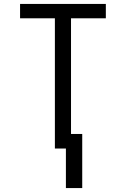

<svg xmlns="http://www.w3.org/2000/svg" viewBox="-20 -755 640 976"><path d="M315 201V0H259V-662H82V-735H518V-662H341V-74H398V201Z"/></svg>

Font: Iosevka Fixed Extended
Style: Regular
Weight: 400
Width: 7
Monospace: yes
Designer: Belleve Invis
Foundry: Belleve Invis
Version: Version 24.1.1; ttfautohint (v1.8.4)